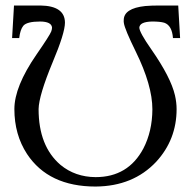

<svg xmlns="http://www.w3.org/2000/svg" viewBox="-20 -665 706 697"><path d="M126 -586.9Q77.6 -586.9 64.5 -571.3Q53.2 -557.1 49.8 -526.9H23.9L30.8 -645H127Q215.3 -643.6 215.8 -583Q215.8 -544.9 170.9 -438.5Q121.1 -318.4 120.1 -269Q120.1 -134.3 199.7 -66.4Q252.9 -22.5 327.1 -22Q445.3 -22 500.5 -126Q532.7 -188 533.2 -268.1Q533.2 -355 472.7 -478Q433.1 -558.6 429.7 -581.1Q428.7 -587.4 429.2 -591.8Q429.2 -634.8 507.3 -643.1Q529.3 -645 557.1 -645H627L633.8 -526.9H607.9Q604.5 -572.8 576.2 -582.5Q561 -586.9 532.2 -586.9Q487.3 -585.9 485.8 -564.9Q485.8 -547.9 529.3 -485.8Q600.1 -384.3 615.2 -318.8Q621.1 -293 621.1 -269Q621.1 -158.2 546.9 -77.6Q463.4 11.2 327.1 12.2Q156.2 12.2 78.1 -106Q32.2 -176.3 32.2 -269Q32.2 -350.6 112.3 -466.8Q160.6 -536.6 166 -550.8Q168.9 -559.1 168.9 -564.9Q167 -586.4 126 -586.9Z"/></svg>

Font: Linux Biolinum O
Style: Regular
Weight: 400
Designer: Philipp H. Poll
Foundry: Philipp H. Poll
Version: Version 1.0.4